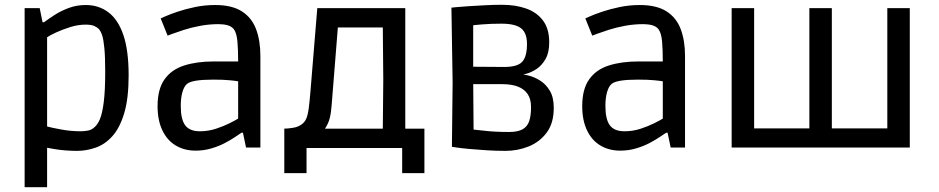

<svg xmlns="http://www.w3.org/2000/svg" viewBox="-20 -617 3926 803"><path d="M83 166V-583H146L158 -524H164Q183 -538 208.5 -554.5Q234 -571 267 -583.5Q300 -596 339 -596Q393 -596 433.5 -565.5Q474 -535 496 -470.5Q518 -406 518 -302Q518 -205 499.5 -143.5Q481 -82 450 -47.5Q419 -13 380 0.5Q341 14 302 14Q278 14 253 12Q228 10 208 6.5Q188 3 177 1V166ZM317 -68Q330 -68 346 -70.5Q362 -73 374 -84Q388 -95 398 -119Q408 -143 414 -190.5Q420 -238 420 -316Q420 -379 416.5 -415.5Q413 -452 407 -470Q401 -488 392 -497Q387 -502 375 -508Q363 -514 338 -514Q306 -514 273 -503.5Q240 -493 214 -481Q188 -469 177 -461V-88Q195 -83 235.5 -75.5Q276 -68 317 -68Z M798 13Q751 13 715 -8.5Q679 -30 659 -72Q639 -114 639 -173Q639 -244 668 -285Q697 -326 750 -343Q803 -360 874 -360H976Q976 -409 973 -443.5Q970 -478 958 -495Q948 -507 931.5 -511.5Q915 -516 894 -516Q855 -516 817.5 -509Q780 -502 749 -492Q718 -482 699.5 -475Q681 -468 681 -468L652 -540Q652 -540 671 -548.5Q690 -557 722.5 -568Q755 -579 795.5 -587.5Q836 -596 880 -596Q950 -596 991.5 -569.5Q1033 -543 1051 -495Q1069 -447 1069 -383V0H1009L996 -62H990Q981 -56 962.5 -43.5Q944 -31 919 -18Q894 -5 863 4Q832 13 798 13ZM816 -68Q851 -68 883 -78.5Q915 -89 940 -101.5Q965 -114 976 -121V-277Q965 -279 939 -281.5Q913 -284 872 -284Q783 -284 762 -266Q750 -256 743 -232Q736 -208 736 -174Q736 -118 754.5 -93Q773 -68 816 -68Z M1169 107V-79Q1183 -79 1205.5 -82.5Q1228 -86 1243 -98Q1254 -106 1260.5 -120Q1267 -134 1271 -162.5Q1275 -191 1279 -242L1307 -583H1675V-79H1755V107H1662V2H1262V107ZM1367 -177Q1365 -146 1359 -122.5Q1353 -99 1339 -79H1581L1583 -283L1581 -502H1393Z M2094 14Q2055 14 2015.5 11.5Q1976 9 1943 6Q1910 3 1890 0Q1870 -3 1870 -3L1873 -272L1868 -585Q1868 -585 1887.5 -587Q1907 -589 1939 -591Q1971 -593 2007.5 -595Q2044 -597 2079 -597Q2137 -597 2181.5 -581Q2226 -565 2251.5 -530.5Q2277 -496 2277 -440Q2277 -397 2261.5 -370Q2246 -343 2224 -328.5Q2202 -314 2181 -308.5Q2160 -303 2150 -302L2170 -348V-259L2152 -306Q2167 -307 2191 -301Q2215 -295 2239 -280Q2263 -265 2279.5 -237.5Q2296 -210 2296 -166Q2296 -102 2266.5 -62.5Q2237 -23 2191 -4.5Q2145 14 2094 14ZM2109 -65Q2146 -65 2166 -76.5Q2186 -88 2193.5 -111Q2201 -134 2201 -169Q2201 -203 2186.5 -224Q2172 -245 2145.5 -255Q2119 -265 2081 -265H1916L1959 -282L1961 -33L1952 -76Q1965 -75 2008 -70Q2051 -65 2109 -65ZM2084 -337Q2142 -336 2163 -357.5Q2184 -379 2184 -433Q2184 -479 2159.5 -498.5Q2135 -518 2077 -518Q2033 -518 1997 -515Q1961 -512 1949 -510L1959 -553V-300L1941 -338Z M2574 13Q2527 13 2491 -8.5Q2455 -30 2435 -72Q2415 -114 2415 -173Q2415 -244 2444 -285Q2473 -326 2526 -343Q2579 -360 2650 -360H2752Q2752 -409 2749 -443.5Q2746 -478 2734 -495Q2724 -507 2707.5 -511.5Q2691 -516 2670 -516Q2631 -516 2593.5 -509Q2556 -502 2525 -492Q2494 -482 2475.5 -475Q2457 -468 2457 -468L2428 -540Q2428 -540 2447 -548.5Q2466 -557 2498.5 -568Q2531 -579 2571.5 -587.5Q2612 -596 2656 -596Q2726 -596 2767.5 -569.5Q2809 -543 2827 -495Q2845 -447 2845 -383V0H2785L2772 -62H2766Q2757 -56 2738.5 -43.5Q2720 -31 2695 -18Q2670 -5 2639 4Q2608 13 2574 13ZM2592 -68Q2627 -68 2659 -78.5Q2691 -89 2716 -101.5Q2741 -114 2752 -121V-277Q2741 -279 2715 -281.5Q2689 -284 2648 -284Q2559 -284 2538 -266Q2526 -256 2519 -232Q2512 -208 2512 -174Q2512 -118 2530.5 -93Q2549 -68 2592 -68Z M3040 0V-583H3134V0ZM3062 0V-80H3436V0ZM3365 0V-583H3459V0ZM3387 0V-80H3762V0ZM3691 0V-583H3785V0Z"/></svg>

Font: Ruda Medium
Style: Regular
Weight: 500
Version: Version 2.001